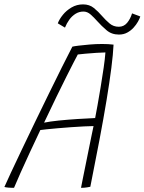

<svg xmlns="http://www.w3.org/2000/svg" viewBox="-44 -870 675 897"><path d="M21.5 7.5Q14.5 7.5 7.8 7.2Q1 7 -5 6.5Q-11 6 -15.8 5.2Q-20.5 4.5 -23.5 3.5Q-14 -18 7.2 -63.8Q28.5 -109.5 57.5 -170.2Q86.5 -231 119.2 -298.8Q152 -366.5 184.5 -433Q217 -499.5 245.5 -556.5Q274 -613.5 294 -652Q301.5 -654 323.5 -656.8Q345.5 -659.5 374.8 -662Q404 -664.5 433 -664.5Q446 -664.5 460.8 -663.8Q475.5 -663 486.5 -661.5Q484.5 -617.5 476.2 -552.5Q468 -487.5 454 -403Q440 -318.5 420.8 -216.8Q401.5 -115 378 2.5Q371 4 363.8 5.2Q356.5 6.5 349.2 7Q342 7.5 334.5 7.5Q337 -7 343 -35.8Q349 -64.5 356.2 -100.8Q363.5 -137 370.8 -173Q378 -209 384 -238Q390 -267 393 -281Q377 -281 349 -279.5Q321 -278 288.2 -275.8Q255.5 -273.5 225 -270.8Q194.5 -268 172.5 -265.8Q150.5 -263.5 144.5 -262.5Q120 -211 95.8 -158.8Q71.5 -106.5 52 -62.8Q32.5 -19 21.5 7.5ZM162 -297Q188.5 -302.5 230.2 -306.8Q272 -311 317.5 -314Q363 -317 400.5 -318.5Q404.5 -338.5 411.5 -377.5Q418.5 -416.5 426.2 -463Q434 -509.5 440.2 -552.8Q446.5 -596 448.5 -625Q434 -625 407.2 -623.2Q380.5 -621.5 355.5 -619.2Q330.5 -617 319.5 -615.5Q313.5 -604.5 299.8 -578Q286 -551.5 265.8 -511Q245.5 -470.5 219.2 -416.5Q193 -362.5 162 -297ZM226 -761Q233 -780 249.5 -800.5Q266 -821 290.2 -835.2Q314.5 -849.5 344 -849.5Q374 -849.5 394.8 -832.5Q415.5 -815.5 433 -795Q449.5 -776 467.8 -760.5Q486 -745 511 -745Q534.5 -745 549.8 -763.2Q565 -781.5 573 -807.5L611.5 -793Q608.5 -783 600.5 -768.8Q592.5 -754.5 580 -740.8Q567.5 -727 550.5 -717.8Q533.5 -708.5 511.5 -708.5Q477.5 -708.5 453.8 -728.8Q430 -749 410.5 -771Q395 -788.5 379.5 -802.2Q364 -816 346 -816Q325.5 -816 308.8 -805.5Q292 -795 279.8 -778Q267.5 -761 259.5 -741Z"/></svg>

Font: Grandstander Thin
Style: Italic
Weight: 100
Italic angle: -15°
Designer: Tyler Finck
Foundry: Etcetera Type Co
Version: Version 1.200